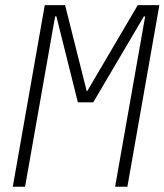

<svg xmlns="http://www.w3.org/2000/svg" viewBox="-20 -713 628 733"><path d="M28.8 0 150.9 -693.4H228.5L311 -365.2H313L505.9 -693.4H588.4L466.3 0H419.4L534.2 -650.4H529.3L335.9 -322.3H277.3L195.3 -650.4H190.4L75.7 0Z"/></svg>

Font: Cascadia Code NF ExtraLight
Style: Italic
Weight: 200
Italic angle: -10°
Monospace: yes
Designer: Aaron Bell
Foundry: Saja Typeworks
Version: Version 2404.023; ttfautohint (v1.8.4)